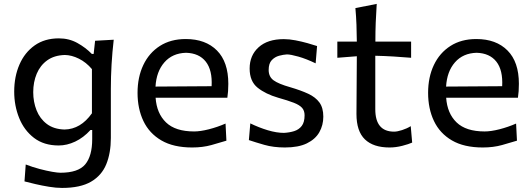

<svg xmlns="http://www.w3.org/2000/svg" viewBox="-20 -738 2704 976"><path d="M295.4 217.3Q265.1 217.3 229.2 211.4Q193.4 205.6 160.2 197.8Q127 189.9 104.5 184.1L110.8 98.1Q146.5 111.8 181.9 121.1Q217.3 130.4 245.4 135.3Q273.4 140.1 287.1 140.1Q377.4 140.1 413.1 97.7Q448.7 55.2 448.7 -30.8V-77.1H439.9Q404.3 -38.1 362.3 -18.3Q320.3 1.5 278.3 1.5Q203.1 1.5 152.8 -37.1Q102.5 -75.7 77.4 -138.2Q52.2 -200.7 52.2 -272.5Q52.2 -348.6 78.9 -409.9Q105.5 -471.2 156.2 -507.1Q207 -543 279.3 -543Q331.1 -543 373.3 -519.5Q415.5 -496.1 446.8 -463.9H456.1L463.4 -530.8L558.1 -536.1Q543.5 -410.2 543.5 -286.6V-36.6Q543.5 39.6 520.3 96.7Q497.1 153.8 442.9 185.5Q388.7 217.3 295.4 217.3ZM308.1 -79.6Q390.1 -81.1 447.3 -162.1V-386.7Q418 -421.4 381.1 -439.7Q344.2 -458 309.6 -458.5Q255.9 -457 220.2 -431.4Q184.6 -405.8 166.7 -363.3Q148.9 -320.8 148.9 -269.5Q148.9 -220.2 165.8 -177.5Q182.6 -134.8 218 -107.9Q253.4 -81.1 308.1 -79.6Z M957 11.7Q861.8 11.7 800.3 -24.2Q738.8 -60.1 709 -122.8Q679.2 -185.5 679.2 -266.1Q679.2 -345.7 708.5 -407.5Q737.8 -469.2 792.7 -504.4Q847.7 -539.6 924.3 -539.6Q1024.9 -539.6 1082.8 -481.4Q1140.6 -423.3 1140.6 -312Q1140.6 -272.5 1135.7 -241.2H771Q776.4 -161.6 824 -115.7Q871.6 -69.8 966.8 -69.8Q998.5 -69.8 1041.7 -80.8Q1085 -91.8 1126.5 -109.9L1130.9 -22.9Q1099.6 -13.2 1054.9 -0.7Q1010.3 11.7 957 11.7ZM1055.7 -299.8Q1060.1 -381.3 1026.1 -424.6Q992.2 -467.8 925.8 -469.7Q856.4 -467.8 815.7 -421.1Q774.9 -374.5 770.5 -297.9Z M1428.2 11.7Q1370.1 11.7 1323.5 -1.7Q1276.9 -15.1 1245.1 -25.9L1252.4 -110.8Q1296.4 -89.4 1341.3 -75.9Q1386.2 -62.5 1423.3 -62.5Q1451.7 -64 1475.6 -71.5Q1499.5 -79.1 1513.9 -97.9Q1528.3 -116.7 1528.3 -151.9Q1528.3 -175.3 1515.6 -189.7Q1502.9 -204.1 1473.6 -215.6Q1444.3 -227.1 1394 -241.2Q1330.1 -259.8 1289.6 -292.2Q1249 -324.7 1249 -389.6Q1249 -456.5 1294.7 -497.8Q1340.3 -539.1 1422.4 -539.1Q1450.7 -539.1 1482.2 -533Q1513.7 -526.9 1542.7 -518.8Q1571.8 -510.7 1591.8 -503.9L1584.5 -416Q1536.6 -439 1497.1 -450.2Q1457.5 -461.4 1438.5 -461.4Q1420.4 -460.4 1398.7 -454.6Q1377 -448.7 1361.3 -432.1Q1345.7 -415.5 1345.7 -382.3Q1345.7 -348.1 1370.6 -329.8Q1395.5 -311.5 1456.1 -294.4Q1509.3 -278.8 1546.6 -261.5Q1584 -244.1 1603.8 -217Q1623.5 -189.9 1623.5 -145Q1623.5 -101.6 1603.3 -65.9Q1583 -30.3 1540 -9.3Q1497.1 11.7 1428.2 11.7Z M1960 11.7Q1877.9 11.7 1835 -29.5Q1792 -70.8 1792 -158.7Q1792 -238.8 1793 -314Q1793.9 -389.2 1793.9 -452.1L1694.8 -444.3V-526.4H1793.9Q1793.5 -571.8 1792 -612.5Q1790.5 -653.3 1786.6 -696.8L1895 -718.3Q1891.6 -665.5 1889.9 -622.3Q1888.2 -579.1 1888.2 -526.4H2069.8V-444.3Q2024.9 -448.2 1978.8 -450.9Q1932.6 -453.6 1887.7 -454.6V-182.6Q1887.7 -68.8 1983.4 -68.8Q1999.5 -68.8 2023.9 -76.7Q2048.3 -84.5 2067.9 -96.7L2075.2 -13.2Q2058.1 -5.4 2025.1 3.2Q1992.2 11.7 1960 11.7Z M2434.1 11.7Q2338.9 11.7 2277.3 -24.2Q2215.8 -60.1 2186 -122.8Q2156.2 -185.5 2156.2 -266.1Q2156.2 -345.7 2185.5 -407.5Q2214.8 -469.2 2269.8 -504.4Q2324.7 -539.6 2401.4 -539.6Q2502 -539.6 2559.8 -481.4Q2617.7 -423.3 2617.7 -312Q2617.7 -272.5 2612.8 -241.2H2248Q2253.4 -161.6 2301 -115.7Q2348.6 -69.8 2443.8 -69.8Q2475.6 -69.8 2518.8 -80.8Q2562 -91.8 2603.5 -109.9L2607.9 -22.9Q2576.7 -13.2 2532 -0.7Q2487.3 11.7 2434.1 11.7ZM2532.7 -299.8Q2537.1 -381.3 2503.2 -424.6Q2469.2 -467.8 2402.8 -469.7Q2333.5 -467.8 2292.7 -421.1Q2252 -374.5 2247.6 -297.9Z"/></svg>

Font: Pinar-DS2-FD Medium
Style: Regular
Weight: 500
Designer: Amin Abedi
Version: Version 3.000